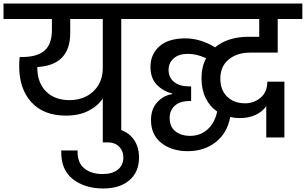

<svg xmlns="http://www.w3.org/2000/svg" viewBox="-44 -760 1738 1091"><path d="M767 -652H645V0H540V-200Q510 -156 457 -129.5Q404 -103 331 -103Q204 -103 134.5 -179Q65 -255 65 -385Q65 -411 68 -436H81Q167 -436 209 -472.5Q251 -509 251 -590V-652H-24V-740H767ZM540 -652H355V-572Q355 -390 168 -379V-375Q168 -291 217 -241Q266 -191 353 -191Q406 -191 449 -214Q492 -237 516 -278Q540 -319 540 -371Z M746 135Q746 217 691.5 264Q637 311 542 311Q438 311 369.5 257.5Q301 204 304 95H397Q394 162 433.5 195.5Q473 229 539 229Q594 229 625.5 204Q657 179 657 134Q657 98 633 73.5Q609 49 567 49H540V-33H567Q653 -33 699.5 13Q746 59 746 135Z M1377 -461Q1303 -461 1255.5 -422Q1208 -383 1208 -313Q1208 -249 1246.5 -211Q1285 -173 1349 -173Q1399 -173 1437 -205Q1475 -237 1475 -296H1572V21H1469V-157Q1447 -125 1408 -107Q1369 -89 1319 -89Q1291 -89 1264 -95Q1248 -5 1182.5 47Q1117 99 1023 99Q932 99 873 52.5Q814 6 814 -78Q814 -140 849.5 -179Q885 -218 934 -225V-229Q882 -242 846.5 -279Q811 -316 811 -380Q811 -451 861.5 -496.5Q912 -542 1010 -542Q1053 -542 1096.5 -528.5Q1140 -515 1178 -491Q1214 -521 1262.5 -536Q1311 -551 1367 -551H1429V-652H719V-740H1674V-652H1534V-461ZM1037 12Q1094 12 1135 -24.5Q1176 -61 1190 -126Q1148 -155 1124.5 -203Q1101 -251 1101 -316Q1101 -380 1127 -429Q1074 -454 1025 -454Q972 -454 943 -428.5Q914 -403 914 -363Q914 -319 945.5 -294Q977 -269 1033 -269H1042V-186H1034Q979 -186 949.5 -159.5Q920 -133 920 -90Q920 -40 952.5 -14Q985 12 1037 12Z"/></svg>

Font: A Bank Premium Med
Style: Regular
Weight: 500
Designer: Ninad Kale (Devanagari), Jonny Pinhorn (Latin), Htun Naung (Myanmar)
Foundry: Indian Type Foundry
Version: 4.004